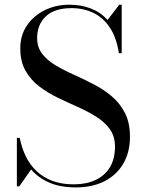

<svg xmlns="http://www.w3.org/2000/svg" viewBox="-20 -780 608 814"><path d="M301.5 14.5Q235.5 14.5 189 -5.8Q142.5 -26 112 -61.5L62 10H51.5V-195.5H63.5Q72 -153 89.5 -117Q107 -81 135 -54.5Q163 -28 202 -13.2Q241 1.5 293 1.5Q346 1.5 385.2 -17Q424.5 -35.5 446 -71Q467.5 -106.5 467.5 -158Q467.5 -202 445.8 -232.2Q424 -262.5 388.2 -285Q352.5 -307.5 309.8 -326.5Q267 -345.5 224 -366.2Q181 -387 145.2 -414.5Q109.5 -442 87.8 -480.8Q66 -519.5 66 -575Q66 -630.5 94.2 -672Q122.5 -713.5 169.8 -736.8Q217 -760 273.5 -760Q323.5 -760 364.8 -744.2Q406 -728.5 436 -695.5L485.5 -760H496V-554.5H484Q474 -620 446.2 -662.2Q418.5 -704.5 376.8 -725Q335 -745.5 283 -745.5Q211.5 -745.5 174.5 -710.8Q137.5 -676 137.5 -619Q137.5 -579.5 158.8 -552Q180 -524.5 215 -503.5Q250 -482.5 292 -463.8Q334 -445 376.2 -423.2Q418.5 -401.5 453.5 -372Q488.5 -342.5 509.8 -301Q531 -259.5 531 -200Q531 -135 503 -86.8Q475 -38.5 423.5 -12Q372 14.5 301.5 14.5Z"/></svg>

Font: Bodoni Moda 18pt
Style: Regular
Weight: 400
Designer: Owen Earl
Foundry: indestructible type
Version: Version 2.005